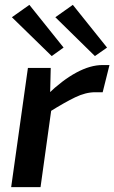

<svg xmlns="http://www.w3.org/2000/svg" viewBox="-20 -771 471 791"><path d="M189 -491 186 -366 196 -352 147 0H26L95 -491ZM431 -503 403 -391H372Q333 -391 289.5 -370Q246 -349 182 -309L176 -382Q237 -441 294.5 -472Q352 -503 402 -503ZM280 -751 421 -575 371 -540 208 -700ZM101 -751 242 -575 193 -540 29 -700Z"/></svg>

Font: Exo 2 SemiBold
Style: Italic
Weight: 600
Italic angle: -8°
Designer: Natanael Gama
Foundry: Natanael Gama
Version: Version 2.010